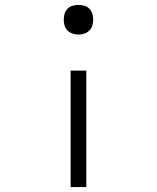

<svg xmlns="http://www.w3.org/2000/svg" viewBox="-20 -558 640 783"><path d="M300 -417Q288 -417 276 -421Q264 -425 255.5 -433.5Q247 -442 243.5 -453.5Q240 -465 240 -478Q240 -490 243.5 -502Q247 -514 255.5 -522.5Q264 -531 276 -534.5Q288 -538 300 -538Q312 -538 324 -534.5Q336 -531 344.5 -522.5Q353 -514 356.5 -502Q360 -490 360 -478Q360 -465 356.5 -453.5Q353 -442 344.5 -433.5Q336 -425 324 -421Q312 -417 300 -417ZM268 205V-270H332V205Z"/></svg>

Font: Iosevka Slab Light Extended
Style: Regular
Weight: 300
Width: 7
Monospace: yes
Designer: Belleve Invis
Foundry: Belleve Invis
Version: Version 11.1.0; ttfautohint (v1.8.3)